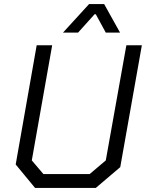

<svg xmlns="http://www.w3.org/2000/svg" viewBox="-20 -922 716 942"><path d="M57 -115 160 -700H236L136 -135L193 -68H420L499 -135L600 -700H676L570 -102L450 0H152ZM417 -902H491L569 -762H499L450 -852H444L363 -762H289Z"/></svg>

Font: Chakra Petch
Style: Italic
Weight: 400
Italic angle: -10°
Designer: Katatrad Aksorn Co.,Ltd.
Foundry: Cadson Demak Co.,Ltd.
Version: Version 1.000; ttfautohint (v1.6)